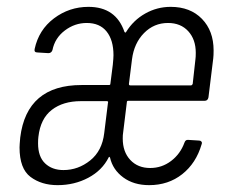

<svg xmlns="http://www.w3.org/2000/svg" viewBox="-20 -532 664 560"><path d="M37 -102Q37 -109 39 -131Q58 -284 218 -284H298Q302 -284 302 -288L309 -343Q311 -363 311 -371Q311 -415 291 -440Q271 -465 233 -465Q198 -465 169 -443Q140 -421 133 -386Q130 -377 121 -377L89 -379Q79 -379 81 -389Q93 -445 137.5 -478.5Q182 -512 238 -512Q318 -512 343 -439Q346 -435 348 -439Q369 -473 403.5 -492.5Q438 -512 478 -512Q535 -512 569 -477Q603 -442 603 -385Q603 -370 602 -362L588 -248Q586 -238 577 -238H354Q350 -238 350 -234L339 -144Q338 -139 338 -128Q338 -89 360 -65.5Q382 -42 418 -42Q452 -42 479 -62.5Q506 -83 518 -116Q521 -125 529 -124L561 -122Q565 -122 567.5 -119Q570 -116 568 -111Q552 -56 511.5 -24Q471 8 415 8Q370 8 339.5 -14.5Q309 -37 301 -72Q300 -74 299 -74.5Q298 -75 297 -73Q278 -35 237.5 -13.5Q197 8 148 8Q101 8 69 -16Q37 -40 37 -102ZM360 -283H537Q540 -283 542 -287L550 -359Q551 -365 551 -378Q551 -417 529 -441Q507 -465 470 -465Q429 -465 400 -435.5Q371 -406 365 -359L356 -287Q356 -283 360 -283ZM284 -144 295 -233Q296 -234 295 -235.5Q294 -237 292 -237H216Q164 -237 131 -211.5Q98 -186 92 -133Q91 -126 91 -114Q91 -75 111.5 -55.5Q132 -36 165 -36Q208 -36 243 -64Q278 -92 284 -144Z"/></svg>

Font: Barlow Condensed Light
Style: Italic
Weight: 300
Width: 3
Italic angle: -7°
Designer: Jeremy Tribby
Foundry: Tribby Type
Version: Version 1.408